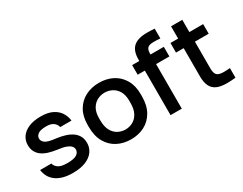

<svg xmlns="http://www.w3.org/2000/svg" viewBox="-79 -1161 2062 1627"><g transform="rotate(-30 952.5 -347.0)"><path d="M270 11Q212 11 170 -2Q128 -15 100.5 -37.5Q73 -60 58.5 -89Q44 -118 40 -150H150Q157 -122 184 -103.5Q211 -85 270 -85Q336 -85 363 -103Q390 -121 390 -150Q390 -167 377.5 -182Q365 -197 335.5 -208.5Q306 -220 254 -226Q209 -232 172 -243.5Q135 -255 109 -274Q83 -293 69 -320.5Q55 -348 55 -385Q55 -428 78.5 -463Q102 -498 150 -519.5Q198 -541 270 -541Q340 -541 384.5 -518.5Q429 -496 452 -459.5Q475 -423 480 -380H370Q362 -411 337.5 -428Q313 -445 270 -445Q211 -445 188 -427Q165 -409 165 -385Q165 -359 190.5 -340.5Q216 -322 292 -314Q339 -308 377 -296Q415 -284 442.5 -264.5Q470 -245 485 -217Q500 -189 500 -150Q500 -105 474.5 -68.5Q449 -32 398 -10.5Q347 11 270 11Z M840 11Q767 11 708 -19.5Q649 -50 614.5 -110.5Q580 -171 580 -260V-280Q580 -364 614.5 -422.5Q649 -481 708 -511Q767 -541 840 -541Q914 -541 972.5 -511Q1031 -481 1065.5 -422.5Q1100 -364 1100 -280V-260Q1100 -171 1065.5 -110.5Q1031 -50 972.5 -19.5Q914 11 840 11ZM840 -85Q878 -85 912 -103Q946 -121 967 -159.5Q988 -198 988 -260V-280Q988 -337 967 -373.5Q946 -410 912 -427.5Q878 -445 840 -445Q802 -445 768 -427.5Q734 -410 713 -373.5Q692 -337 692 -280V-260Q692 -198 713 -159.5Q734 -121 768 -103Q802 -85 840 -85Z M1230 0V-436H1160V-530H1230V-545Q1230 -598 1247.5 -633.5Q1265 -669 1304 -687Q1343 -705 1405 -705Q1420 -705 1439 -704.5Q1458 -704 1480 -702V-606Q1465 -608 1447.5 -608.5Q1430 -609 1415 -609Q1373 -609 1356.5 -593.5Q1340 -578 1340 -540V-530H1470V-436H1340V0Z M1780 5Q1720 5 1682.5 -12Q1645 -29 1627.5 -65.5Q1610 -102 1610 -160V-436H1535V-530H1610V-650H1720V-530H1855V-436H1720V-175Q1720 -128 1737.5 -109.5Q1755 -91 1805 -91Q1835 -91 1865 -94V0Q1846 2 1826 3.5Q1806 5 1780 5Z"/></g></svg>

Font: Golos Text Medium
Style: Regular
Weight: 500
Designer: A.Korolkova, Vitaly Kuzmin
Foundry: ParaType Ltd
Version: Version 2.004